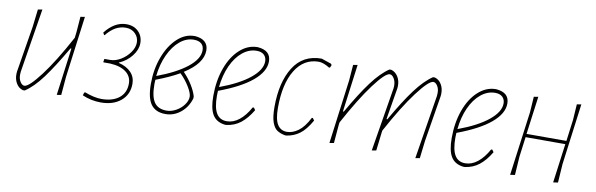

<svg xmlns="http://www.w3.org/2000/svg" viewBox="-39 -766 3355 1081"><g transform="rotate(10 1638.0 -225.5)"><path d="M380 -456 334 -106 325 0 300 4 336 -267H331Q266 -155 216.5 -88Q167 -21 118 11H107Q83 4 69 -19.5Q55 -43 56 -74L57 -87L100 -350L112 -451L137 -455L78 -90L77 -75Q76 -50 87 -32.5Q98 -15 111 -15Q137 -15 201.5 -100Q266 -185 344 -330L348 -362L355 -452Z M445 -19 450 -35 455 -38Q510 -17 551 -17Q615 -17 652 -46.5Q689 -76 689 -129Q689 -170 656.5 -194.5Q624 -219 565 -222H528L526 -224L529 -242H562Q592 -242 622.5 -260.5Q653 -279 673 -307.5Q693 -336 693 -364Q693 -394 672 -415Q651 -436 618 -436Q587 -436 560 -421Q533 -406 507 -374H504L497 -387Q551 -456 618 -456Q661 -456 687 -430Q713 -404 713 -364Q713 -327 685 -291Q657 -255 613 -236V-234Q658 -223 683.5 -196.5Q709 -170 709 -131Q709 -70 665.5 -33.5Q622 3 551 3Q496 3 445 -19Z M982 -248Q1011 -218 1031.5 -185Q1052 -152 1061 -122V-110Q1046 -59 1007.5 -27.5Q969 4 921 4Q864 4 837.5 -33Q811 -70 811 -150Q811 -233 837.5 -303.5Q864 -374 908.5 -415.5Q953 -457 1006 -457H1011Q1048 -454 1067 -436.5Q1086 -419 1086 -388Q1086 -314 982 -248ZM833 -198Q943 -239 1004 -287.5Q1065 -336 1065 -385Q1065 -410 1050 -423Q1035 -436 1007 -436Q964 -436 927 -405Q890 -374 865 -319.5Q840 -265 833 -198ZM965 -237Q911 -206 832 -176Q831 -168 831 -151Q831 -80 853 -48Q875 -16 924 -16Q951 -16 978 -31Q1005 -46 1022 -69.5Q1039 -93 1039 -116Q1039 -136 1017 -172Q995 -208 965 -237Z M1406 -118 1415 -105Q1385 -55 1350.5 -28Q1316 -1 1270 5H1261Q1212 -1 1190.5 -36.5Q1169 -72 1169 -143Q1169 -231 1194.5 -302Q1220 -373 1265 -414.5Q1310 -456 1364 -457H1369Q1444 -451 1444 -388Q1444 -331 1380 -277Q1316 -223 1190 -176Q1189 -167 1189 -148Q1189 -80 1208.5 -48Q1228 -16 1268 -16Q1305 -16 1338.5 -42.5Q1372 -69 1399 -118ZM1192 -198Q1303 -239 1363 -288Q1423 -337 1423 -385Q1423 -408 1408.5 -422Q1394 -436 1366 -436Q1323 -436 1285.5 -405.5Q1248 -375 1223.5 -321Q1199 -267 1192 -198Z M1790 -437 1795 -430 1789 -416 1784 -413Q1747 -436 1720 -436Q1635 -435 1587 -356Q1539 -277 1539 -141Q1539 -75 1557.5 -45.5Q1576 -16 1612 -16Q1644 -16 1676.5 -39.5Q1709 -63 1737 -118H1743L1752 -105Q1721 -50 1688 -25.5Q1655 -1 1613 5H1605Q1578 0 1559.5 -12Q1541 -24 1530 -55Q1519 -86 1519 -142Q1519 -283 1573 -369.5Q1627 -456 1734 -456Z M2431 -377 2430 -364 2387 -101 2375 0 2350 4 2409 -361 2410 -376Q2411 -401 2400 -418.5Q2389 -436 2376 -436Q2350 -436 2285 -350Q2220 -264 2140 -116L2138 -101L2126 0L2101 4L2161 -361L2162 -376Q2162 -401 2151 -418.5Q2140 -436 2127 -436Q2101 -436 2037.5 -351Q1974 -266 1895 -120L1893 -106L1884 0L1859 4L1907 -362L1914 -452L1939 -456L1903 -184H1908Q1972 -296 2022 -363Q2072 -430 2120 -462H2131Q2155 -455 2169.5 -431.5Q2184 -408 2183 -377L2182 -364L2152 -184H2157Q2221 -296 2271 -363Q2321 -430 2369 -462H2380Q2404 -455 2418 -431.5Q2432 -408 2431 -377Z M2769 -118 2778 -105Q2748 -55 2713.5 -28Q2679 -1 2633 5H2624Q2575 -1 2553.5 -36.5Q2532 -72 2532 -143Q2532 -231 2557.5 -302Q2583 -373 2628 -414.5Q2673 -456 2727 -457H2732Q2807 -451 2807 -388Q2807 -331 2743 -277Q2679 -223 2553 -176Q2552 -167 2552 -148Q2552 -80 2571.5 -48Q2591 -16 2631 -16Q2668 -16 2701.5 -42.5Q2735 -69 2762 -118ZM2555 -198Q2666 -239 2726 -288Q2786 -337 2786 -385Q2786 -408 2771.5 -422Q2757 -436 2729 -436Q2686 -436 2648.5 -405.5Q2611 -375 2586.5 -321Q2562 -267 2555 -198Z M3218 -456 3172 -106 3165 0 3138 4 3168 -220H2941L2926 -106L2919 0L2892 4L2941 -362L2947 -452L2972 -456L2943 -239H3171L3187 -362L3193 -452Z"/></g></svg>

Font: Luna Sans Thin
Style: Italic
Weight: 250
Italic angle: -7°
Designer: Juan Pablo del Peral
Foundry: Huerta Tipografica
Version: Version 2.001; ttfautohint (v1.5)